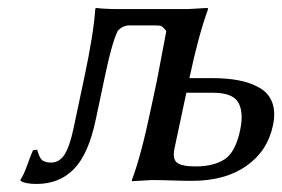

<svg xmlns="http://www.w3.org/2000/svg" viewBox="-20 -452 708 482"><path d="M583 -126Q592.3 -170.4 578.1 -194.8Q564 -219.2 514.6 -219.2H447.8L418 -79.1Q412.6 -53.2 424.3 -43.7Q436 -34.2 471.2 -34.2Q516.1 -34.2 543.7 -52Q571.3 -69.8 583 -126ZM279.3 -429.2H452.1L501 -432.1L502.4 -429.2Q479 -365.7 456.1 -258.8L455.6 -255.9H512.2Q550.3 -255.9 579.6 -250.2Q608.9 -244.6 631.8 -231.4Q654.8 -218.3 663.6 -194.1Q672.4 -169.9 665 -136.2Q651.4 -72.3 598.1 -35.2Q544.9 2 462.4 2Q442.4 2 411.6 1Q380.9 0 360.8 0L311.5 2.9L311 0Q334 -60.1 358.9 -179.2L374 -250L397.5 -374Q397 -374.5 396 -376Q390.1 -383.3 386.2 -385.7Q382.3 -388.2 372.6 -388.2H304.7Q288.6 -388.2 275.9 -375Q261.7 -347.2 244.6 -266.1L220.2 -150.9Q202.1 -64.9 165.5 -27.6Q128.9 9.8 71.8 9.8Q43.5 9.8 31.7 2L31.2 -1Q39.1 -11.2 48.8 -38.6Q58.6 -65.9 63 -75.2L73.2 -76.2Q73.7 -74.7 75.2 -70.3Q76.7 -65.9 77.1 -64.7Q77.6 -63.5 79.1 -59.8Q80.6 -56.2 81.5 -55.2Q82.5 -54.2 84.5 -51.5Q86.4 -48.8 88.6 -48.1Q90.8 -47.4 93.8 -46.1Q96.7 -44.9 100.3 -44.4Q104 -43.9 108.4 -43.9Q128.9 -43.9 141.8 -63.7Q154.8 -83.5 164.6 -129.9L191.9 -258.8Q214.8 -366.2 219.2 -429.2L220.7 -432.1Q243.2 -429.2 279.3 -429.2Z"/></svg>

Font: Linux Biolinum O
Style: Italic
Weight: 400
Italic angle: -12°
Designer: Philipp H. Poll
Foundry: Philipp H. Poll
Version: Version 1.1.3